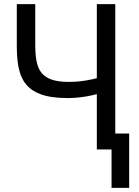

<svg xmlns="http://www.w3.org/2000/svg" viewBox="-20 -717 671 926"><path d="M61 -697H150V-506C150 -383 172 -322 313 -322C373 -322 430 -335 447 -340V-697H536V-73H603V189H518V4H447V-263C425 -257 370 -244 305 -244C84 -244 61 -353 61 -505Z"/></svg>

Font: Repo Regular
Style: Regular
Weight: 400
Designer: Stefan Peev
Foundry: Context Ltd
Version: Version 1.502